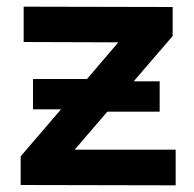

<svg xmlns="http://www.w3.org/2000/svg" viewBox="-20 -555 581 576"><path d="M204 -106H507V1L42 0V-86L163 -227H79V-318H241L335 -428L51 -429V-535L498 -534V-447L381 -311H459V-220H302Z"/></svg>

Font: TypoPRO Montserrat Alternates
Style: Regular
Weight: 500
Designer: Julieta Ulanovsky
Foundry: Julieta Ulanovsky
Version: Version 6.001